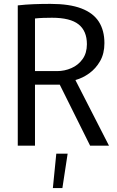

<svg xmlns="http://www.w3.org/2000/svg" viewBox="-20 -751 603 990"><path d="M71.6 -723.2Q111.4 -727.8 153.3 -729.4Q195.2 -731 239.8 -731Q338 -731 399.3 -707.6Q460.7 -684.2 489.6 -639.1Q518.4 -594.1 518.4 -528.6Q518.4 -475 496.3 -436.2Q474.1 -397.4 440.1 -372.9Q406.2 -348.5 369.6 -338.6V-336.6L541.9 0H444.6L288.1 -314.5H160.4V0H71.6ZM274.3 -384.4Q313.1 -384.4 348.3 -399.9Q383.6 -415.3 405.8 -446.3Q428.1 -477.3 428.1 -523.1Q428.1 -591.1 385.2 -625.3Q342.4 -659.5 247.9 -659.5Q224.3 -659.5 201.9 -658.7Q179.5 -657.9 160.4 -655.7V-384.4ZM270.3 41.2H328.8L301.7 218.7H252.6Z"/></svg>

Font: Murecho Thin
Style: Regular
Weight: 100
Designer: Neil Summerour
Foundry: Positype
Version: Version 1.010